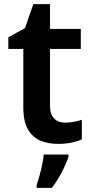

<svg xmlns="http://www.w3.org/2000/svg" viewBox="-20 -681 439 922"><path d="M292 -92Q314 -92 335 -96Q356 -100 373 -106V-12Q352 -2 323 4Q294 10 259 10Q212 10 174.5 -5.5Q137 -21 114.5 -59Q92 -97 92 -166V-446H20V-502L100 -546L140 -661H220V-542H368V-446H220V-172Q220 -132 240 -112Q260 -92 292 -92ZM309 71Q299 103 277.5 144.5Q256 186 229 221H156V208Q162 190 169.5 163.5Q177 137 182.5 109.5Q188 82 190 61H309Z"/></svg>

Font: Noto Sans Cherokee SemiBold
Style: Regular
Weight: 600
Designer: Monotype Design Team
Foundry: Monotype Imaging Inc.
Version: Version 2.001; ttfautohint (v1.8.4.7-5d5b)